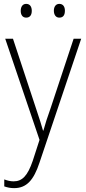

<svg xmlns="http://www.w3.org/2000/svg" viewBox="-20 -729 442 991"><path d="M87 -673C87 -653 96 -638 115 -638C135 -638 144 -652 144 -673C144 -694 135 -709 115 -709C96 -709 87 -693 87 -673ZM258 -674C258 -653 268 -638 286 -638C307 -638 315 -652 315 -674C315 -694 306 -709 286 -709C268 -709 258 -694 258 -674ZM7 -529 184 -7 149 101C122 180 94 207 50 207C33 207 18 203 2 197V233C19 239 34 242 53 242C117 242 154 201 184 110L399 -529H360L242 -173C225 -126 213 -88 204 -55H202C195 -82 184 -114 164 -175L47 -529Z"/></svg>

Font: Noto Sans Myanmar SemiCondensed ExtraLight
Style: Regular
Weight: 200
Width: 4
Designer: Monotype Design Team
Foundry: Monotype Imaging Inc.
Version: Version 2.107